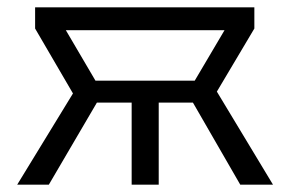

<svg xmlns="http://www.w3.org/2000/svg" viewBox="-20 -505 794 525"><path d="M27 0 179.5 -249.5 76 -427V-485H675.5V-427L573 -254.5L726.5 0H637L507.5 -224.5H414V0H340V-224.5H245L113.5 0ZM160 -422.5 241 -284.5H512.5L594 -422.5Z"/></svg>

Font: Geologica ExtraLight
Style: Regular
Weight: 200
Designer: Sindre Bremnes, Frode Helland
Foundry: Monokrom Skriftforlag AS
Version: Version 1.010; ttfautohint (v1.8.4.7-5d5b);gftools[0.9.28]